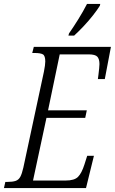

<svg xmlns="http://www.w3.org/2000/svg" viewBox="-39 -951 581 971"><path d="M-19 0 -12 -31H-2Q24 -31 39.5 -36Q55 -41 63.5 -56.5Q72 -72 79 -103L183 -588Q190 -623 190 -640Q190 -669 178 -676Q166 -683 136 -683H124L132 -714H522L491 -551H456Q457 -558 459 -574Q461 -590 462.5 -605Q464 -620 464 -627Q464 -652 453.5 -664Q443 -676 409 -676H263L204 -393H400L392 -355H196L128 -38H293Q337 -38 355.5 -56.5Q374 -75 388 -119L402 -163H436L396 0ZM307 -771 310 -782Q331 -812 356 -852Q381 -892 401 -931H468L466 -922Q453 -901 431 -873Q409 -845 383.5 -818Q358 -791 336 -771Z"/></svg>

Font: Noto Serif ExtraCondensed Light
Style: Italic
Weight: 300
Width: 2
Italic angle: -12°
Designer: Monotype Design Team
Foundry: Monotype Imaging Inc.
Version: Version 2.014; ttfautohint (v1.8.4.7-5d5b)